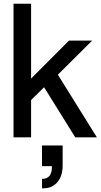

<svg xmlns="http://www.w3.org/2000/svg" viewBox="-20 -744 545 1040"><path d="M148.4 -723.6V-318.4L353.5 -523.9H479L293.5 -339.4L504.9 0H387.7L218.8 -271.5L148.4 -202.1V0H53.2V-723.6ZM207.5 43.9H319.3V151.4Q319.3 195.8 303.2 225.1Q287.1 254.4 257.3 268.1Q248.5 272 235.8 274.2Q223.1 276.4 207.5 276.4V225.1Q234.4 225.1 248 208.7Q261.7 192.4 261.2 155.8H207.5Z"/></svg>

Font: SolaimanLipi
Style: Bold
Weight: 700
Designer: Solaiman Karim
Foundry: Al Mamun Sumon
Version: Version 2.000